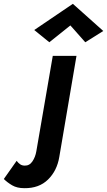

<svg xmlns="http://www.w3.org/2000/svg" viewBox="-160 -752 560 1004"><path d="M208 -619 98 -531 19 -595 221 -732 380 -590 286 -531ZM-73 89Q-64 101 -54 107.5Q-44 114 -31 114Q-6 115 9.5 92Q25 69 30 39L116 -460H240L150 69Q138 141 91 187Q44 233 -33 232Q-71 232 -96.5 217Q-122 202 -140 184Z"/></svg>

Font: Von Semi
Style: Italic
Weight: 600
Version: Version 4.000; ttfautohint (v1.8.4.7-5d5b)